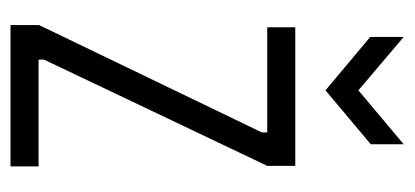

<svg xmlns="http://www.w3.org/2000/svg" viewBox="-226 -542 769 356"><g transform="rotate(90 158.0 -364.5)"><path d="M27 0V-53L226 -466V-476H31V-528H288V-476L91 -62V-52H289V0ZM49 -729 148 -645 248 -729V-668L148 -584L49 -667Z"/></g></svg>

Font: Bricolage Grotesque 24pt Condensed ExtraLight
Style: Regular
Weight: 250
Width: 3
Designer: Mathieu Triay
Foundry: Atelier Triay
Version: Version 1.001;gftools[0.9.33.dev8+g029e19f]